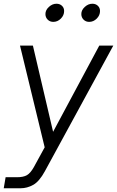

<svg xmlns="http://www.w3.org/2000/svg" viewBox="-39 -793 626 1027"><path d="M-19 214 -9 155H51Q86 155 105 144Q124 133 142 101L200 -5L68 -549H137L245 -88L492 -549H567L201 123Q171 178 138.5 196Q106 214 71 214ZM204 -718Q204 -739 222.5 -756Q241 -773 263 -773Q281 -773 292.5 -762Q304 -751 304 -734Q304 -711 286.5 -693.5Q269 -676 246 -676Q228 -676 216 -688Q204 -700 204 -718ZM396 -718Q396 -739 414.5 -756Q433 -773 455 -773Q473 -773 484.5 -762Q496 -751 496 -734Q496 -711 478.5 -693.5Q461 -676 438 -676Q420 -676 408 -688Q396 -700 396 -718Z"/></svg>

Font: Open Sauce One Light Italic
Style: Regular
Weight: 300
Italic angle: -10°
Designer: Alfredo Marco Pradil
Foundry: Creative Sauce Fz LLC
Version: Version 1.477